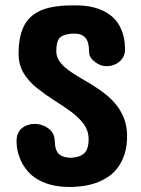

<svg xmlns="http://www.w3.org/2000/svg" viewBox="-20 -708 535 731"><path d="M194.3 -511.7Q194.8 -491.2 206.3 -474.9Q217.8 -458.5 236.8 -443.8Q252.4 -431.6 280.3 -415Q308.1 -398.4 328.6 -386.2Q353.5 -371.1 377.4 -352.8Q401.4 -334.5 420.4 -311.5Q439.5 -288.6 451.2 -259.8Q462.9 -231 463.9 -194.3V-190.4Q463.9 -151.4 454.1 -120.6Q434.6 -62.5 390.6 -34.2Q368.2 -19.5 345.7 -11.7Q321.8 -3.4 297.6 0Q273.4 3.4 252 3.9H247.1Q206.5 3.9 174.3 -4.4Q143.1 -12.7 120.6 -26.6Q98.1 -40.5 83.5 -58.6Q68.4 -76.7 59.6 -96.2Q50.8 -115.2 46.9 -134.3Q43 -153.3 43 -169.9Q43 -203.1 63.2 -219.7Q83.5 -236.3 112.3 -236.3Q140.1 -236.3 163.8 -219.5Q187.5 -202.6 188.5 -170.9Q189.5 -134.3 205.1 -120.8Q220.7 -107.4 250 -107.4Q281.7 -108.4 299.6 -123.5Q317.4 -138.7 317.4 -177.7Q317.4 -211.4 297.6 -237.3Q277.8 -263.2 247.6 -284.9Q217.3 -306.6 184.6 -327.1Q150.4 -349.1 120.1 -373.3Q89.8 -397.5 70.8 -428.2Q51.8 -459 50.8 -500V-507.8Q51.3 -560.1 64.7 -594.7Q78.1 -629.4 104.5 -649.9Q130.4 -670.4 168.5 -679Q206.5 -687.5 255.9 -687.5H268.6Q312.5 -687.5 344.7 -677.7Q376 -668 396.7 -652.8Q417.5 -637.7 429.7 -618.7Q441.4 -600.1 447.3 -581.1Q453.1 -562.5 454.6 -546.4Q456.1 -530.3 456.1 -520.5Q456.1 -491.7 435.3 -473.9Q414.6 -456.1 384.8 -456.1Q362.3 -456.1 340.8 -472.7Q319.3 -489.3 319.3 -508.8Q319.3 -548.8 304.9 -564.5Q290.5 -580.1 262.7 -580.1Q230.5 -580.1 212.4 -568.4Q194.3 -556.6 194.3 -511.7Z"/></svg>

Font: Dangrek
Style: Regular
Weight: 400
Designer: Danh Hong
Version: Version 8.001; ttfautohint (v1.8.3)